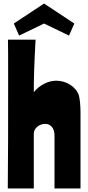

<svg xmlns="http://www.w3.org/2000/svg" viewBox="-20 -1065 499 1085"><path d="M25 -841C26 -793 26 -755 26 -610C26 -380 26 -176 24 0H171V-310C171 -340 202 -365 235 -365C267 -365 288 -340 288 -300V0H435V-427C435 -468 431 -507 426 -525C411 -573 356 -609 298 -609C252 -609 203 -584 171 -544C171 -625 173 -693 181 -841ZM58 -932 88 -864 229 -932 370 -864 400 -932 229 -1045Z"/></svg>

Font: Ranchers
Style: Regular
Weight: 400
Designer: Pablo Impallari, Brenda Gallo
Foundry: Pablo Impallari, Brenda Gallo
Version: Version 1.000